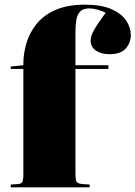

<svg xmlns="http://www.w3.org/2000/svg" viewBox="-20 -802 580 822"><path d="M26 0V-12L57 -14Q71 -15 75.5 -23.5Q80 -32 80 -57V-507H26V-517L80 -523V-530Q80 -571 92.5 -615Q105 -659 134.5 -697Q164 -735 215.5 -758.5Q267 -782 344 -782Q415 -782 458 -762.5Q501 -743 520.5 -713.5Q540 -684 540 -652Q540 -619 518.5 -594.5Q497 -570 449 -570Q413 -570 390.5 -585.5Q368 -601 368 -628Q368 -648 382.5 -673.5Q397 -699 432 -747Q419 -755 398.5 -760.5Q378 -766 362 -766Q335 -766 322.5 -752Q310 -738 306.5 -715Q303 -692 303 -663V-523H444V-507H303V-58Q303 -35 307 -25.5Q311 -16 333 -14L364 -12V0Z"/></svg>

Font: Literata 72pt Black
Style: Regular
Weight: 900
Designer: Latin by Veronika Burian and Jose Scaglione. Greek by Irene Vlachou. Cyrillic by Vera Evstafieva.
Foundry: TypeTogether
Version: Version 3.002